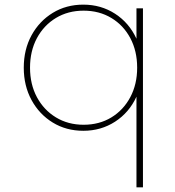

<svg xmlns="http://www.w3.org/2000/svg" viewBox="-20 -548 754 828"><path d="M568.5 260H596.5V-512H568.5V-381Q537 -449.5 476.2 -488.8Q415.5 -528 339.5 -528Q265.5 -528 207.5 -492.5Q149.5 -457 116 -395.8Q82.5 -334.5 82.5 -256Q82.5 -178 116 -116.5Q149.5 -55 207.5 -19.5Q265.5 16 339.5 16Q415.5 16 476.2 -23.2Q537 -62.5 568.5 -131ZM340.5 -10Q273.5 -10 221.2 -41.8Q169 -73.5 139.2 -129Q109.5 -184.5 109.5 -256Q109.5 -328 139.2 -383.5Q169 -439 221.2 -470.5Q273.5 -502 340.5 -502Q408 -502 460.2 -470.5Q512.5 -439 542 -383.5Q571.5 -328 571.5 -256Q571.5 -184.5 541.8 -128.8Q512 -73 460 -41.5Q408 -10 340.5 -10Z"/></svg>

Font: Spartan Thin
Style: Regular
Weight: 100
Designer: Matt Bailey, Mirko Velimirovic
Foundry: Matt Bailey
Version: Version 1.003; ttfautohint (v1.8.3)